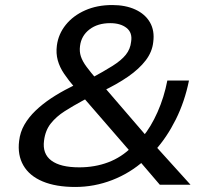

<svg xmlns="http://www.w3.org/2000/svg" viewBox="-20 -734 824 763"><path d="M279 9Q202 9 149.5 -13Q97 -35 73 -76.5Q49 -118 56 -174Q60 -209 77 -238.5Q94 -268 121 -294Q148 -320 182.5 -343Q217 -366 257 -386L296 -406L278 -385Q253 -414 235 -440.5Q217 -467 209.5 -494.5Q202 -522 206 -553Q212 -599 241.5 -635.5Q271 -672 318.5 -693Q366 -714 426 -714Q479 -714 518 -696Q557 -678 576 -645Q595 -612 589 -567Q585 -528 559 -494Q533 -460 489 -429.5Q445 -399 384 -370L391 -392L564 -191L547 -190Q580 -230 606 -288.5Q632 -347 645 -414H731Q714 -330 678.5 -259Q643 -188 596 -136V-156L737 0H615L532 -97H554Q497 -46 426 -18.5Q355 9 279 9ZM295 -69Q357 -69 410 -89Q463 -109 504 -150L499 -130L304 -355L342 -352L307 -333Q270 -313 237 -292Q204 -271 182 -243.5Q160 -216 155 -175Q148 -123 184 -96Q220 -69 295 -69ZM418 -642Q368 -642 335.5 -617Q303 -592 298 -551Q295 -529 301.5 -509.5Q308 -490 324 -468.5Q340 -447 364 -419L340 -422Q392 -450 427 -472Q462 -494 480 -516.5Q498 -539 501 -568Q507 -604 483 -623Q459 -642 418 -642Z"/></svg>

Font: Nunito Sans 10pt SemiExpanded Medium
Style: Italic
Weight: 500
Width: 6
Italic angle: -9°
Designer: Vernon Adams
Foundry: Vernon Adams
Version: Version 3.101;gftools[0.9.27]